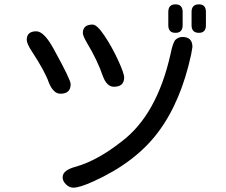

<svg xmlns="http://www.w3.org/2000/svg" viewBox="-20 -804 1040 883"><path d="M865 -588 859 -553Q812 -336 707.5 -196.5Q603 -57 410 30Q347 59 317 59Q299 59 283.5 44Q268 29 268 11Q268 -22 331 -38Q430 -67 539 -153Q701 -275 764 -554Q775 -610 788 -622Q802 -634 819 -634Q865 -634 865 -588ZM147 -660Q184 -660 230 -573Q305 -437 305 -417Q305 -373 258 -373Q226 -373 205 -423Q188 -474 125 -570Q103 -604 103 -621Q103 -660 147 -660ZM406 -691Q426 -691 460 -640.5Q494 -590 522.5 -528.5Q551 -467 551 -448Q551 -405 504 -405Q471 -405 453 -454Q428 -527 381 -605Q361 -639 361 -652Q361 -691 406 -691ZM754 -749Q754 -784 787 -784Q820 -784 820 -749V-688Q820 -653 787 -653Q754 -653 754 -688ZM861 -749Q861 -784 895 -784Q927 -784 927 -749V-688Q927 -653 895 -653Q861 -653 861 -688Z"/></svg>

Font: 寒蝉全圆体
Style: Regular
Weight: 400
Designer: Warren2060
      Designed by Motoya company      

      [Varela Round]
      Joe Prince(Latin component); Avraham Cornf
Foundry: ChillType
Version: Version 3.200